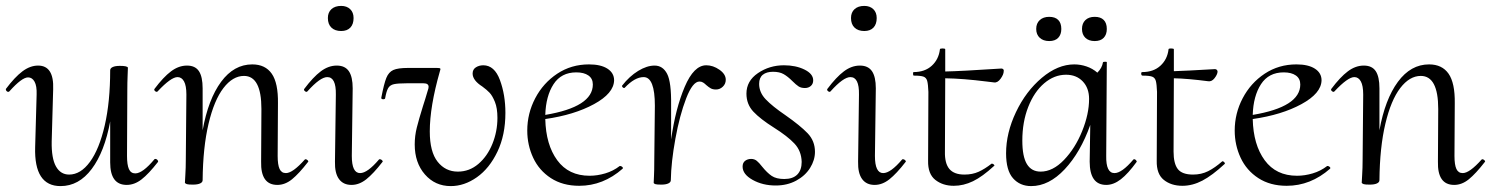

<svg xmlns="http://www.w3.org/2000/svg" viewBox="-30 -617 5048 650"><path d="M496 -79Q500 -79 503 -75.5Q506 -72 505 -69Q473 -28 449 -9.5Q425 9 399 9Q343 9 343 -67V-206Q324 -103 280.5 -45Q237 13 175 13Q85 13 89 -119L94 -297Q95 -326 87 -340.5Q79 -355 65 -355Q44 -355 2 -308Q0 -306 -2 -306Q-6 -306 -8.5 -309.5Q-11 -313 -10 -316Q20 -356 46 -375.5Q72 -395 99 -395Q153 -395 150 -315L145 -138Q144 -81 159.5 -53.5Q175 -26 204 -26Q243 -26 274.5 -69Q306 -112 324.5 -192Q343 -272 343 -379Q343 -386 351.5 -390Q360 -394 376 -394Q401 -394 403 -388Q403 -384 402 -360.5Q401 -337 401 -312L400 -89Q400 -59 406.5 -44.5Q413 -30 428 -30Q453 -30 493 -78Q494 -79 496 -79Z M1004 -78Q1008 -78 1011.5 -74.5Q1015 -71 1013 -69Q982 -29 958.5 -10Q935 9 909 9Q852 9 854 -70L855 -248Q855 -360 796 -360Q758 -360 726.5 -319Q695 -278 676 -198Q657 -118 656 -7Q656 0 647.5 4Q639 8 623 8Q608 8 603 6.5Q598 5 596 2Q596 -2 597.5 -25.5Q599 -49 599 -74L601 -297Q601 -327 593 -341.5Q585 -356 571 -356Q549 -356 504 -308Q502 -306 501 -306Q497 -306 494 -309.5Q491 -313 493 -316Q523 -356 549 -375.5Q575 -395 603 -395Q631 -395 643.5 -376Q656 -357 656 -318V-176Q675 -281 718.5 -340Q762 -399 824 -399Q868 -399 890 -367.5Q912 -336 911 -267L910 -89Q910 -59 916.5 -45Q923 -31 938 -31Q961 -31 1002 -77Z M1104 -70 1107 -297Q1108 -356 1078 -356Q1054 -356 1011 -308Q1009 -306 1008 -306Q1004 -306 1001 -309.5Q998 -313 1000 -316Q1030 -356 1056 -375.5Q1082 -395 1110 -395Q1138 -395 1151 -376Q1164 -357 1164 -318L1161 -89Q1161 -31 1189 -31Q1214 -31 1253 -77Q1254 -78 1256 -78Q1260 -78 1263.5 -74.5Q1267 -71 1265 -69Q1234 -29 1210 -10Q1186 9 1160 9Q1132 9 1117.5 -11Q1103 -31 1104 -70ZM1080 -556Q1080 -575 1092 -586Q1104 -597 1125 -597Q1144 -597 1155.5 -586Q1167 -575 1167 -556Q1167 -535 1156 -523.5Q1145 -512 1125 -512Q1104 -512 1092 -523.5Q1080 -535 1080 -556Z M1374 -128Q1374 -157 1381 -185Q1388 -213 1402 -258Q1409 -279 1418 -310Q1421 -318 1421 -323Q1421 -335 1404 -335H1346Q1317 -335 1303.5 -332Q1290 -329 1284 -318.5Q1278 -308 1274 -285Q1274 -281 1267 -281Q1264 -281 1262 -282.5Q1260 -284 1261 -287Q1270 -334 1278 -353.5Q1286 -373 1301.5 -380Q1317 -387 1351 -387H1449Q1459 -387 1460.5 -385Q1462 -383 1459 -375Q1425 -256 1425 -172Q1425 -103 1451.5 -69.5Q1478 -36 1520 -36Q1559 -36 1589.5 -62Q1620 -88 1637 -130Q1654 -172 1654 -218Q1654 -251 1645.5 -272Q1637 -293 1627.5 -303Q1618 -313 1603 -324Q1570 -345 1570 -368Q1570 -382 1581 -389Q1592 -396 1606 -396Q1644 -396 1662.5 -346Q1681 -296 1681 -235Q1681 -160 1654 -103.5Q1627 -47 1584.5 -17Q1542 13 1496 13Q1443 13 1408.5 -26.5Q1374 -66 1374 -128Z M2070 -55Q2073 -55 2076.5 -52Q2080 -49 2078 -46Q2012 12 1931 12Q1875 12 1835 -14Q1795 -40 1775 -83Q1755 -126 1755 -175Q1755 -233 1782 -284.5Q1809 -336 1856.5 -367.5Q1904 -399 1964 -399Q2004 -399 2026.5 -384.5Q2049 -370 2049 -345Q2048 -301 1981 -264.5Q1914 -228 1816 -214Q1818 -127 1856.5 -74.5Q1895 -22 1966 -22Q1992 -22 2019 -30Q2046 -38 2068 -55ZM1816 -228Q1977 -255 1977 -331Q1977 -351 1962 -361.5Q1947 -372 1921 -372Q1870 -372 1844 -332Q1818 -292 1816 -228Z M2427 -347Q2427 -333 2417 -323.5Q2407 -314 2394 -314Q2383 -314 2376 -318Q2369 -322 2361 -329Q2356 -334 2350.5 -337.5Q2345 -341 2338 -341Q2315 -341 2293 -284Q2271 -227 2256.5 -147.5Q2242 -68 2241 -7Q2241 0 2232.5 4Q2224 8 2209 8Q2194 8 2189 6.5Q2184 5 2183 2Q2183 -2 2184 -20.5Q2185 -39 2185 -74L2187 -259Q2187 -356 2149 -356Q2119 -356 2085 -320L2083 -319Q2080 -319 2077.5 -322Q2075 -325 2076 -327Q2101 -359 2130.5 -377Q2160 -395 2186 -395Q2214 -395 2228.5 -367Q2243 -339 2242 -261V-145Q2257 -250 2288 -323Q2319 -396 2361 -396Q2384 -396 2405.5 -381Q2427 -366 2427 -347Z M2484 -53Q2484 -66 2492.5 -72.5Q2501 -79 2513 -79Q2524 -79 2532 -72.5Q2540 -66 2550 -53Q2567 -32 2582.5 -21.5Q2598 -11 2625 -11Q2654 -11 2669 -26Q2684 -41 2684 -69Q2683 -106 2659.5 -131Q2636 -156 2590 -185Q2544 -214 2520.5 -239Q2497 -264 2497 -300Q2497 -343 2536 -369.5Q2575 -396 2624 -396Q2664 -396 2693.5 -381.5Q2723 -367 2723 -345Q2723 -333 2715 -326Q2707 -319 2695 -319Q2682 -319 2673.5 -324.5Q2665 -330 2652 -343Q2637 -358 2623 -366Q2609 -374 2587 -374Q2565 -374 2552.5 -364Q2540 -354 2540 -333Q2540 -304 2562.5 -280.5Q2585 -257 2629 -227Q2679 -192 2704 -166Q2729 -140 2729 -103Q2729 -75 2712.5 -48.5Q2696 -22 2665.5 -5.5Q2635 11 2596 11Q2552 11 2518 -8Q2484 -27 2484 -53Z M2875 -70 2878 -297Q2879 -356 2849 -356Q2825 -356 2782 -308Q2780 -306 2779 -306Q2775 -306 2772 -309.5Q2769 -313 2771 -316Q2801 -356 2827 -375.5Q2853 -395 2881 -395Q2909 -395 2922 -376Q2935 -357 2935 -318L2932 -89Q2932 -31 2960 -31Q2985 -31 3024 -77Q3025 -78 3027 -78Q3031 -78 3034.5 -74.5Q3038 -71 3036 -69Q3005 -29 2981 -10Q2957 9 2931 9Q2903 9 2888.5 -11Q2874 -31 2875 -70ZM2851 -556Q2851 -575 2863 -586Q2875 -597 2896 -597Q2915 -597 2926.5 -586Q2938 -575 2938 -556Q2938 -535 2927 -523.5Q2916 -512 2896 -512Q2875 -512 2863 -523.5Q2851 -535 2851 -556Z M3368 -376Q3368 -365 3357.5 -350.5Q3347 -336 3335 -338L3310 -341Q3231 -351 3170 -352L3169 -104Q3168 -64 3184 -45Q3200 -26 3235 -26Q3262 -26 3283 -35.5Q3304 -45 3327 -63H3328Q3332 -63 3335 -59.5Q3338 -56 3335 -55Q3296 -19 3264 -3.5Q3232 12 3199 12Q3162 12 3136.5 -8Q3111 -28 3112 -73L3113 -306Q3112 -332 3109 -343Q3106 -354 3096.5 -357.5Q3087 -361 3064 -361Q3061 -361 3061 -367Q3061 -373 3063 -373Q3101 -373 3124.5 -394.5Q3148 -416 3152 -450Q3152 -453 3161 -453Q3170 -453 3170 -450V-375Q3222 -376 3360 -385Q3364 -385 3366.5 -382.5Q3369 -380 3368 -376Z M3810 -78Q3813 -78 3816 -74.5Q3819 -71 3818 -69Q3789 -29 3764.5 -10Q3740 9 3715 9Q3659 9 3659 -70L3661 -194Q3628 -101 3574.5 -44Q3521 13 3461 13Q3423 13 3399.5 -13.5Q3376 -40 3376 -98Q3376 -167 3409.5 -237.5Q3443 -308 3497 -353.5Q3551 -399 3607 -399Q3628 -399 3648.5 -392Q3669 -385 3685 -371Q3701 -387 3704 -406Q3705 -408 3711.5 -408Q3718 -408 3717 -406L3715 -89Q3714 -31 3743 -31Q3768 -31 3807 -77Q3808 -78 3810 -78ZM3657 -282Q3657 -319 3635.5 -341.5Q3614 -364 3579 -364Q3539 -364 3505 -335Q3471 -306 3451 -255Q3431 -204 3431 -141Q3431 -87 3446.5 -61.5Q3462 -36 3493 -36Q3534 -36 3572 -75.5Q3610 -115 3633.5 -173Q3657 -231 3657 -282ZM3478 -519Q3478 -538 3490 -549Q3502 -560 3522 -560Q3542 -560 3552.5 -549.5Q3563 -539 3563 -519Q3563 -500 3552.5 -489Q3542 -478 3522 -478Q3502 -478 3490 -489Q3478 -500 3478 -519ZM3633 -519Q3633 -538 3644.5 -549Q3656 -560 3676 -560Q3696 -560 3706.5 -549.5Q3717 -539 3717 -519Q3717 -500 3706.5 -489Q3696 -478 3676 -478Q3656 -478 3644.5 -489Q3633 -500 3633 -519Z M4109 -71Q4112 -71 4115 -67.5Q4118 -64 4116 -62Q4074 -23 4040.5 -5.5Q4007 12 3973 12Q3935 12 3910 -8Q3885 -28 3886 -73L3887 -306Q3886 -332 3883 -343Q3880 -354 3870.5 -357.5Q3861 -361 3838 -361Q3834 -361 3833.5 -367Q3833 -373 3837 -373Q3875 -373 3898.5 -394.5Q3922 -416 3926 -450Q3926 -453 3934 -453Q3944 -453 3944 -450V-376Q3981 -377 4083 -383Q4087 -383 4089.5 -380.5Q4092 -378 4092 -374Q4091 -364 4081.5 -352Q4072 -340 4060 -342Q3991 -351 3944 -352L3943 -104Q3943 -63 3957.5 -44.5Q3972 -26 4009 -26Q4037 -26 4060 -37.5Q4083 -49 4108 -71Z M4465 -55Q4468 -55 4471.5 -52Q4475 -49 4473 -46Q4407 12 4326 12Q4270 12 4230 -14Q4190 -40 4170 -83Q4150 -126 4150 -175Q4150 -233 4177 -284.5Q4204 -336 4251.5 -367.5Q4299 -399 4359 -399Q4399 -399 4421.5 -384.5Q4444 -370 4444 -345Q4443 -301 4376 -264.5Q4309 -228 4211 -214Q4213 -127 4251.5 -74.5Q4290 -22 4361 -22Q4387 -22 4414 -30Q4441 -38 4463 -55ZM4211 -228Q4372 -255 4372 -331Q4372 -351 4357 -361.5Q4342 -372 4316 -372Q4265 -372 4239 -332Q4213 -292 4211 -228Z M4988 -78Q4992 -78 4995.5 -74.5Q4999 -71 4997 -69Q4966 -29 4942.5 -10Q4919 9 4893 9Q4836 9 4838 -70L4839 -248Q4839 -360 4780 -360Q4742 -360 4710.5 -319Q4679 -278 4660 -198Q4641 -118 4640 -7Q4640 0 4631.5 4Q4623 8 4607 8Q4592 8 4587 6.5Q4582 5 4580 2Q4580 -2 4581.5 -25.5Q4583 -49 4583 -74L4585 -297Q4585 -327 4577 -341.5Q4569 -356 4555 -356Q4533 -356 4488 -308Q4486 -306 4485 -306Q4481 -306 4478 -309.5Q4475 -313 4477 -316Q4507 -356 4533 -375.5Q4559 -395 4587 -395Q4615 -395 4627.5 -376Q4640 -357 4640 -318V-176Q4659 -281 4702.5 -340Q4746 -399 4808 -399Q4852 -399 4874 -367.5Q4896 -336 4895 -267L4894 -89Q4894 -59 4900.5 -45Q4907 -31 4922 -31Q4945 -31 4986 -77Z"/></svg>

Font: Cormorant Upright
Style: Regular
Weight: 400
Designer: Christian Thalmann (Catharsis Fonts)
Foundry: Catharsis Fonts
Version: Version 3.302